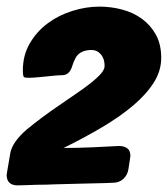

<svg xmlns="http://www.w3.org/2000/svg" viewBox="-32 -749 507 580"><path d="M22 -189Q-12 -189 -12 -221L-11 -225V-227L-1 -286Q5 -320 49 -358Q94 -395 147 -431Q173 -449 198 -466Q223 -483 242 -498Q261 -513 272.5 -526Q284 -539 284 -550Q284 -572 272.5 -585Q261 -598 245 -598Q212 -598 198 -577Q194 -570 191.5 -564Q189 -558 187 -552Q179 -523 158 -522L138 -521Q117 -519 92.5 -516.5Q68 -514 56 -514Q53 -514 45.5 -514.5Q38 -515 38 -523Q37 -526 37 -536Q37 -582 58 -618Q79 -654 112 -678.5Q145 -703 186.5 -716Q228 -729 268 -729Q304 -729 337.5 -720Q371 -711 397 -692Q423 -673 439 -644Q455 -615 455 -574Q455 -535 432.5 -499.5Q410 -464 370.5 -430.5Q331 -397 277 -365Q223 -333 160 -302Q180 -302 202 -302.5Q224 -303 247 -304L327 -308Q343 -308 352.5 -301Q362 -294 362 -277L361 -273V-271L356 -238Q353 -220 340.5 -208.5Q328 -197 310 -197L288 -196Q248 -195 204.5 -194Q161 -193 128 -192Q111 -191 93 -191Q75 -191 57 -190Z"/></svg>

Font: Bangerz 2
Style: Regular
Weight: 400
Designer: vernon adams
Foundry: Vernon Adams
Version: Version 2.10;December 28, 2023;FontCreator 13.0.0.2683 64-bi